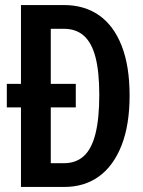

<svg xmlns="http://www.w3.org/2000/svg" viewBox="-20 -740 566 760"><path d="M7 -315V-408H280V-315ZM132 0V-94H233Q281 -94 312 -122.5Q343 -151 358 -211Q373 -271 373 -364Q373 -456 358 -513.5Q343 -571 312 -598.5Q281 -626 233 -626H138V-720H233Q314 -720 372 -679.5Q430 -639 461.5 -559Q493 -479 493 -362Q493 -245 461 -164Q429 -83 371.5 -41.5Q314 0 234 0ZM63 0V-720H181V0Z"/></svg>

Font: Instrument Sans Condensed SemiBold
Style: Regular
Weight: 600
Width: 3
Designer: Rodrigo Fuenzalida
Foundry: fragTYPE
Version: Version 1.000;gftools[0.9.28]